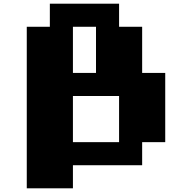

<svg xmlns="http://www.w3.org/2000/svg" viewBox="-20 -895 1040 1040"><path d="M250 -875H625V-750H750V-500H875V-125H750V0H375V125H125V-750H250ZM375 -750V-500H500V-750ZM375 -375V-125H625V-375Z"/></svg>

Font: Dogica Pixel
Style: Bold
Weight: 700
Designer: Roberto Mocci
Version: Version 001.000